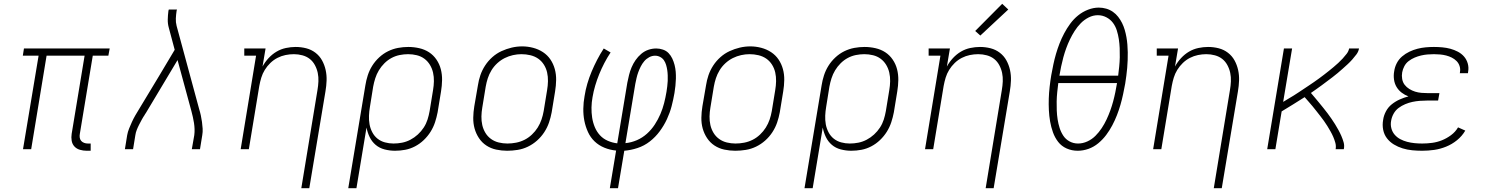

<svg xmlns="http://www.w3.org/2000/svg" viewBox="-20 -785 7840 1010"><path d="M436 8Q418 8 400.5 3Q383 -2 371.5 -14.5Q360 -27 357 -45Q354 -63 357 -81L425 -492H225L144 0H101L183 -492H100L106 -530H557L550 -492H468L400 -81Q398 -71 399.5 -61Q401 -51 407 -44Q413 -37 422.5 -33.5Q432 -30 442 -30H457V8Z M637 0 649 -74Q652 -91 659 -108.5Q666 -126 674 -143.5Q682 -161 691.5 -177.5Q701 -194 711 -210L816 -384L899 -523L868 -639Q862 -660 862.5 -682.5Q863 -705 866 -728L868 -735H911L909 -728Q906 -708 905 -688Q904 -668 909 -649L1028 -210Q1033 -194 1036.5 -177.5Q1040 -161 1042.5 -143.5Q1045 -126 1046 -108.5Q1047 -91 1044 -74L1032 0H989L1002 -74Q1004 -90 1003.5 -106Q1003 -122 1000.5 -138Q998 -154 994.5 -169.5Q991 -185 987 -200L914 -469L747 -190Q746 -188 744.5 -186.5Q743 -185 742 -183V-182Q733 -169 726 -156Q719 -143 712 -129.5Q705 -116 699.5 -102Q694 -88 692 -74L680 0Z M1565 205 1650 -311Q1654 -334 1655 -357Q1656 -380 1651.5 -401.5Q1647 -423 1636.5 -442.5Q1626 -462 1609.5 -475Q1593 -488 1571 -494Q1549 -500 1526 -500Q1504 -500 1482 -495.5Q1460 -491 1439.5 -480.5Q1419 -470 1402 -453.5Q1385 -437 1373 -417.5Q1361 -398 1354.5 -376.5Q1348 -355 1344 -333L1289 0H1246L1327 -492H1265V-530H1377L1361 -435Q1374 -459 1393 -479.5Q1412 -500 1435 -513.5Q1458 -527 1484 -532.5Q1510 -538 1535 -538Q1564 -538 1591 -531Q1618 -524 1639.5 -507.5Q1661 -491 1674 -467.5Q1687 -444 1693 -417Q1699 -390 1698 -361.5Q1697 -333 1692 -304L1607 205Z M1812 205 1902 -336Q1906 -362 1914.5 -388.5Q1923 -415 1938 -439Q1953 -463 1974.5 -483Q1996 -503 2021.5 -515.5Q2047 -528 2074 -533Q2101 -538 2128 -538Q2157 -538 2185.5 -531.5Q2214 -525 2237 -510Q2260 -495 2276 -471.5Q2292 -448 2299 -420.5Q2306 -393 2305.5 -363.5Q2305 -334 2300 -304L2282 -194Q2277 -168 2268.5 -142Q2260 -116 2245 -92Q2230 -68 2209 -48Q2188 -28 2163 -15Q2138 -2 2111.5 3Q2085 8 2058 8Q2030 8 2003 1Q1976 -6 1956 -23Q1936 -40 1924.5 -64Q1913 -88 1908 -114L1855 205ZM2050 -30Q2073 -30 2095.5 -34.5Q2118 -39 2139 -50Q2160 -61 2178 -77.5Q2196 -94 2209 -114Q2222 -134 2229 -156Q2236 -178 2240 -201L2258 -311Q2262 -334 2262.5 -357.5Q2263 -381 2258 -403Q2253 -425 2241.5 -444Q2230 -463 2212.5 -476Q2195 -489 2172.5 -494.5Q2150 -500 2127 -500Q2105 -500 2082.5 -495.5Q2060 -491 2039.5 -480Q2019 -469 2002 -452Q1985 -435 1973 -415Q1961 -395 1954 -373Q1947 -351 1943 -329L1926 -223Q1922 -200 1921 -176.5Q1920 -153 1924 -131Q1928 -109 1938.5 -89Q1949 -69 1966 -55.5Q1983 -42 2005 -36Q2027 -30 2050 -30Z M2648 8Q2619 8 2590.5 2Q2562 -4 2538.5 -19.5Q2515 -35 2499.5 -58.5Q2484 -82 2476.5 -109Q2469 -136 2469.5 -166Q2470 -196 2475 -226L2494 -336Q2498 -363 2507 -389.5Q2516 -416 2532 -440.5Q2548 -465 2570 -484.5Q2592 -504 2618 -516Q2644 -528 2671.5 -534.5Q2699 -541 2727 -541Q2756 -541 2784.5 -533.5Q2813 -526 2836.5 -510.5Q2860 -495 2875.5 -472Q2891 -449 2898.5 -421.5Q2906 -394 2905.5 -364Q2905 -334 2900 -304L2882 -194Q2877 -167 2868 -140.5Q2859 -114 2843 -89.5Q2827 -65 2805 -45.5Q2783 -26 2757 -13.5Q2731 -1 2703 3.5Q2675 8 2648 8ZM2649 -30Q2672 -30 2695 -34.5Q2718 -39 2739 -49.5Q2760 -60 2778 -77Q2796 -94 2808.5 -114Q2821 -134 2828.5 -156Q2836 -178 2840 -201L2858 -311Q2862 -334 2862.5 -358Q2863 -382 2858 -404Q2853 -426 2841 -445Q2829 -464 2811 -476.5Q2793 -489 2770 -494.5Q2747 -500 2723 -500Q2701 -500 2678.5 -495Q2656 -490 2635 -479.5Q2614 -469 2596 -452.5Q2578 -436 2565.5 -415.5Q2553 -395 2546 -373.5Q2539 -352 2535 -329L2517 -219Q2513 -196 2512.5 -172.5Q2512 -149 2517 -127Q2522 -105 2533.5 -86Q2545 -67 2563 -54Q2581 -41 2603.5 -35.5Q2626 -30 2649 -30Z M3188 205 3221 7Q3189 4 3159.5 -8Q3130 -20 3108 -41Q3086 -62 3073 -90.5Q3060 -119 3054 -149.5Q3048 -180 3048.5 -213.5Q3049 -247 3055 -279Q3060 -312 3069.5 -344.5Q3079 -377 3092 -408Q3105 -439 3121 -470Q3137 -501 3156 -530L3192 -509Q3174 -482 3159 -453Q3144 -424 3132 -394.5Q3120 -365 3111 -334.5Q3102 -304 3097 -274Q3092 -247 3091.5 -219.5Q3091 -192 3095 -166Q3099 -140 3109 -116Q3119 -92 3136 -73.5Q3153 -55 3177 -44.5Q3201 -34 3227 -31L3280 -350Q3284 -370 3289 -390.5Q3294 -411 3302.5 -431Q3311 -451 3323.5 -469Q3336 -487 3353 -501.5Q3370 -516 3390.5 -523Q3411 -530 3432 -530Q3450 -530 3467.5 -524Q3485 -518 3497 -505.5Q3509 -493 3516.5 -477Q3524 -461 3528.5 -443.5Q3533 -426 3534.5 -408Q3536 -390 3535.5 -371Q3535 -352 3533 -333.5Q3531 -315 3528 -296Q3522 -261 3513 -226.5Q3504 -192 3488.5 -158.5Q3473 -125 3450.5 -94.5Q3428 -64 3398.5 -41Q3369 -18 3334 -6.5Q3299 5 3264 8L3231 205ZM3270 -32Q3301 -35 3330 -47.5Q3359 -60 3383 -81.5Q3407 -103 3424.5 -130Q3442 -157 3454 -185Q3466 -213 3473.5 -242.5Q3481 -272 3486 -302Q3488 -316 3490 -330.5Q3492 -345 3492.5 -359.5Q3493 -374 3492.5 -388.5Q3492 -403 3490 -416.5Q3488 -430 3484 -443.5Q3480 -457 3472.5 -468Q3465 -479 3452.5 -485.5Q3440 -492 3426 -492Q3410 -492 3395 -484Q3380 -476 3369 -463Q3358 -450 3350.5 -435Q3343 -420 3337.5 -405Q3332 -390 3328.5 -374.5Q3325 -359 3322 -344Z M3848 8Q3819 8 3790.5 2Q3762 -4 3738.5 -19.5Q3715 -35 3699.5 -58.5Q3684 -82 3676.5 -109Q3669 -136 3669.5 -166Q3670 -196 3675 -226L3694 -336Q3698 -363 3707 -389.5Q3716 -416 3732 -440.5Q3748 -465 3770 -484.5Q3792 -504 3818 -516Q3844 -528 3871.5 -534.5Q3899 -541 3927 -541Q3956 -541 3984.5 -533.5Q4013 -526 4036.5 -510.5Q4060 -495 4075.5 -472Q4091 -449 4098.5 -421.5Q4106 -394 4105.5 -364Q4105 -334 4100 -304L4082 -194Q4077 -167 4068 -140.5Q4059 -114 4043 -89.5Q4027 -65 4005 -45.5Q3983 -26 3957 -13.5Q3931 -1 3903 3.5Q3875 8 3848 8ZM3849 -30Q3872 -30 3895 -34.5Q3918 -39 3939 -49.5Q3960 -60 3978 -77Q3996 -94 4008.5 -114Q4021 -134 4028.5 -156Q4036 -178 4040 -201L4058 -311Q4062 -334 4062.5 -358Q4063 -382 4058 -404Q4053 -426 4041 -445Q4029 -464 4011 -476.5Q3993 -489 3970 -494.5Q3947 -500 3923 -500Q3901 -500 3878.5 -495Q3856 -490 3835 -479.5Q3814 -469 3796 -452.5Q3778 -436 3765.5 -415.5Q3753 -395 3746 -373.5Q3739 -352 3735 -329L3717 -219Q3713 -196 3712.5 -172.5Q3712 -149 3717 -127Q3722 -105 3733.5 -86Q3745 -67 3763 -54Q3781 -41 3803.5 -35.5Q3826 -30 3849 -30Z M4212 205 4302 -336Q4306 -362 4314.5 -388.5Q4323 -415 4338 -439Q4353 -463 4374.5 -483Q4396 -503 4421.5 -515.5Q4447 -528 4474 -533Q4501 -538 4528 -538Q4557 -538 4585.5 -531.5Q4614 -525 4637 -510Q4660 -495 4676 -471.5Q4692 -448 4699 -420.5Q4706 -393 4705.5 -363.5Q4705 -334 4700 -304L4682 -194Q4677 -168 4668.5 -142Q4660 -116 4645 -92Q4630 -68 4609 -48Q4588 -28 4563 -15Q4538 -2 4511.5 3Q4485 8 4458 8Q4430 8 4403 1Q4376 -6 4356 -23Q4336 -40 4324.5 -64Q4313 -88 4308 -114L4255 205ZM4450 -30Q4473 -30 4495.5 -34.5Q4518 -39 4539 -50Q4560 -61 4578 -77.5Q4596 -94 4609 -114Q4622 -134 4629 -156Q4636 -178 4640 -201L4658 -311Q4662 -334 4662.5 -357.5Q4663 -381 4658 -403Q4653 -425 4641.5 -444Q4630 -463 4612.5 -476Q4595 -489 4572.5 -494.5Q4550 -500 4527 -500Q4505 -500 4482.5 -495.5Q4460 -491 4439.5 -480Q4419 -469 4402 -452Q4385 -435 4373 -415Q4361 -395 4354 -373Q4347 -351 4343 -329L4326 -223Q4322 -200 4321 -176.5Q4320 -153 4324 -131Q4328 -109 4338.5 -89Q4349 -69 4366 -55.5Q4383 -42 4405 -36Q4427 -30 4450 -30Z M5165 205 5250 -311Q5254 -334 5255 -357Q5256 -380 5251.5 -401.5Q5247 -423 5236.5 -442.5Q5226 -462 5209.5 -475Q5193 -488 5171 -494Q5149 -500 5126 -500Q5104 -500 5082 -495.5Q5060 -491 5039.5 -480.5Q5019 -470 5002 -453.5Q4985 -437 4973 -417.5Q4961 -398 4954.5 -376.5Q4948 -355 4944 -333L4889 0H4846L4927 -492H4865V-530H4977L4961 -435Q4974 -459 4993 -479.5Q5012 -500 5035 -513.5Q5058 -527 5084 -532.5Q5110 -538 5135 -538Q5164 -538 5191 -531Q5218 -524 5239.5 -507.5Q5261 -491 5274 -467.5Q5287 -444 5293 -417Q5299 -390 5298 -361.5Q5297 -333 5292 -304L5207 205ZM5137 -598 5110 -622 5252 -765 5284 -735Z M5649 8Q5618 8 5591 -4Q5564 -16 5546.5 -38.5Q5529 -61 5519 -89Q5509 -117 5504 -146Q5499 -175 5497.5 -205.5Q5496 -236 5497 -266.5Q5498 -297 5501.5 -328Q5505 -359 5510 -389Q5515 -417 5521 -445.5Q5527 -474 5535 -501.5Q5543 -529 5553.5 -556Q5564 -583 5578 -609.5Q5592 -636 5610 -660.5Q5628 -685 5651.5 -704Q5675 -723 5703.5 -734Q5732 -745 5760 -745Q5780 -745 5799 -739.5Q5818 -734 5834 -723Q5850 -712 5862 -696.5Q5874 -681 5882.5 -664Q5891 -647 5896.5 -628Q5902 -609 5905.5 -589.5Q5909 -570 5910.5 -550.5Q5912 -531 5912.5 -510Q5913 -489 5912 -468.5Q5911 -448 5909.5 -427.5Q5908 -407 5905 -386.5Q5902 -366 5899 -345Q5894 -318 5888 -289.5Q5882 -261 5874 -233.5Q5866 -206 5855.5 -179Q5845 -152 5831 -125.5Q5817 -99 5799 -75Q5781 -51 5757.5 -31.5Q5734 -12 5706 -2Q5678 8 5649 8ZM5553 -387H5862Q5865 -411 5867.5 -435Q5870 -459 5870.5 -483.5Q5871 -508 5870 -532Q5869 -556 5865.5 -579Q5862 -602 5855 -624.5Q5848 -647 5834.5 -665Q5821 -683 5800 -694Q5779 -705 5755 -705Q5730 -705 5706.5 -693Q5683 -681 5665 -662.5Q5647 -644 5633 -622Q5619 -600 5608 -577Q5597 -554 5588.5 -530.5Q5580 -507 5573.5 -483Q5567 -459 5562 -435Q5557 -411 5553 -387ZM5651 -30Q5676 -30 5700 -41Q5724 -52 5742.5 -70.5Q5761 -89 5775.5 -111Q5790 -133 5801 -156.5Q5812 -180 5820.5 -203.5Q5829 -227 5835.5 -251Q5842 -275 5847 -299.5Q5852 -324 5856 -348H5547Q5544 -324 5541.5 -300Q5539 -276 5538.5 -251.5Q5538 -227 5539 -203.5Q5540 -180 5543.5 -157Q5547 -134 5554 -112Q5561 -90 5573.5 -71Q5586 -52 5606.5 -41Q5627 -30 5651 -30Z M6365 205 6450 -311Q6454 -334 6455 -357Q6456 -380 6451.5 -401.5Q6447 -423 6436.5 -442.5Q6426 -462 6409.5 -475Q6393 -488 6371 -494Q6349 -500 6326 -500Q6304 -500 6282 -495.5Q6260 -491 6239.5 -480.5Q6219 -470 6202 -453.5Q6185 -437 6173 -417.5Q6161 -398 6154.5 -376.5Q6148 -355 6144 -333L6089 0H6046L6127 -492H6065V-530H6177L6161 -435Q6174 -459 6193 -479.5Q6212 -500 6235 -513.5Q6258 -527 6284 -532.5Q6310 -538 6335 -538Q6364 -538 6391 -531Q6418 -524 6439.5 -507.5Q6461 -491 6474 -467.5Q6487 -444 6493 -417Q6499 -390 6498 -361.5Q6497 -333 6492 -304L6407 205Z M6646 0 6734 -530H6777L6730 -249Q6744 -258 6758 -266Q6772 -274 6785.5 -282.5Q6799 -291 6812.5 -300Q6826 -309 6839.5 -318Q6853 -327 6866.5 -336Q6880 -345 6893 -354Q6906 -363 6919 -372.5Q6932 -382 6945 -392Q6958 -402 6970.5 -412Q6983 -422 6995.5 -432.5Q7008 -443 7020 -454Q7032 -465 7043 -477Q7054 -489 7064 -502Q7074 -515 7077 -530H7129Q7126 -513 7115.5 -499Q7105 -485 7093.5 -472Q7082 -459 7069 -447Q7056 -435 7043 -423.5Q7030 -412 7016.5 -400.5Q7003 -389 6989 -378.5Q6975 -368 6961 -357.5Q6947 -347 6933 -336.5Q6919 -326 6904.5 -316Q6890 -306 6876 -296Q6887 -283 6898 -270Q6909 -257 6920 -243.5Q6931 -230 6942 -216.5Q6953 -203 6963.5 -189Q6974 -175 6984 -160.5Q6994 -146 7003 -131.5Q7012 -117 7020.5 -101.5Q7029 -86 7036 -70Q7043 -54 7048 -36.5Q7053 -19 7049 0H7006Q7009 -17 7004.5 -33.5Q7000 -50 6993.5 -65Q6987 -80 6979 -94Q6971 -108 6962.5 -122Q6954 -136 6944.5 -149Q6935 -162 6925 -175Q6915 -188 6905 -200.5Q6895 -213 6885 -225.5Q6875 -238 6864 -250Q6853 -262 6843 -274Q6813 -255 6782.5 -236Q6752 -217 6722 -199L6689 0Z M7461 8Q7435 8 7409 5.5Q7383 3 7358.5 -4.5Q7334 -12 7312.5 -25Q7291 -38 7276 -57.5Q7261 -77 7256 -102.5Q7251 -128 7256 -155Q7259 -177 7270.5 -199Q7282 -221 7301.5 -236.5Q7321 -252 7343.5 -262Q7366 -272 7389 -278Q7370 -285 7353.5 -297.5Q7337 -310 7326.5 -327.5Q7316 -345 7313 -367Q7310 -389 7314 -410Q7317 -432 7327.5 -452.5Q7338 -473 7355.5 -488Q7373 -503 7394 -513Q7415 -523 7436.5 -528.5Q7458 -534 7479.5 -536Q7501 -538 7523 -538Q7545 -538 7567 -536Q7589 -534 7609.5 -528.5Q7630 -523 7649 -513Q7668 -503 7681.5 -487.5Q7695 -472 7701 -451Q7707 -430 7703 -408Q7703 -406 7702.5 -404Q7702 -402 7702 -400H7659Q7660 -402 7660 -403.5Q7660 -405 7660 -406Q7663 -422 7658 -437.5Q7653 -453 7642 -464Q7631 -475 7617 -482Q7603 -489 7587.5 -493Q7572 -497 7555.5 -498.5Q7539 -500 7523 -500Q7506 -500 7489 -498.5Q7472 -497 7455 -493Q7438 -489 7421.5 -482Q7405 -475 7390.5 -464Q7376 -453 7367.5 -437Q7359 -421 7356 -404Q7353 -387 7356 -369.5Q7359 -352 7369 -339Q7379 -326 7393.5 -317Q7408 -308 7424 -303Q7440 -298 7457.5 -296.5Q7475 -295 7493 -295H7552L7545 -256H7486Q7467 -256 7448 -254.5Q7429 -253 7410 -249Q7391 -245 7372 -237Q7353 -229 7337 -217Q7321 -205 7311 -187Q7301 -169 7298 -150Q7294 -130 7299 -110.5Q7304 -91 7316.5 -76.5Q7329 -62 7346 -53Q7363 -44 7382 -39Q7401 -34 7421 -32Q7441 -30 7461 -30Q7487 -30 7513.5 -33.5Q7540 -37 7565 -47Q7590 -57 7613 -74Q7636 -91 7650 -115L7688 -98Q7671 -69 7644.5 -47.5Q7618 -26 7587 -13.5Q7556 -1 7524.5 3.5Q7493 8 7461 8Z"/></svg>

Font: Iosevka Curly Slab XLtEx
Style: Italic
Weight: 200
Width: 7
Italic angle: -9°
Monospace: yes
Designer: Belleve Invis
Foundry: Belleve Invis
Version: Version 11.1.0; ttfautohint (v1.8.3)